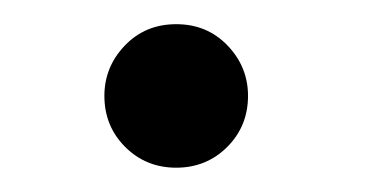

<svg xmlns="http://www.w3.org/2000/svg" viewBox="-20 -410 318 158"><path d="M184.1 -331.1Q184.1 -306.2 167 -289.1Q149.9 -272 125 -272Q100.1 -272 83 -289.1Q65.9 -306.2 65.9 -331.1Q65.9 -355 82.8 -372.6Q99.6 -390.1 125 -390.1Q150.4 -390.1 167.2 -372.6Q184.1 -355 184.1 -331.1Z"/></svg>

Font: Liberation Serif
Style: Regular
Weight: 400
Designer: Steve Matteson
Foundry: Ascender Corporation
Version: Version 2.1.5